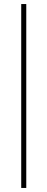

<svg xmlns="http://www.w3.org/2000/svg" viewBox="-20 -750 235 950"><path d="M85 180V-730H110V180Z"/></svg>

Font: MuseoModerno Thin Thin
Style: Regular
Weight: 250
Version: Version 1.003